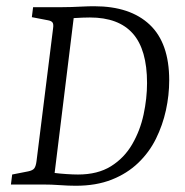

<svg xmlns="http://www.w3.org/2000/svg" viewBox="-20 -591 591 615"><path d="M223 4Q199 4 172 2Q145 0 117 0H15L19 -32L70 -42Q85 -45 90 -52Q95 -59 97 -75L150 -500Q152 -513 148.5 -518.5Q145 -524 134 -526L82 -536L86 -568H178Q192 -568 208.5 -568.5Q225 -569 244 -570Q263 -571 282 -571Q397 -571 459.5 -512Q522 -453 522 -334Q522 -286 511.5 -238Q501 -190 479.5 -146.5Q458 -103 422.5 -69Q387 -35 337.5 -15.5Q288 4 223 4ZM230 -32Q293 -32 335.5 -58.5Q378 -85 403.5 -129Q429 -173 440 -224.5Q451 -276 451 -325Q451 -432 405.5 -483.5Q360 -535 268 -535Q256 -535 244.5 -534.5Q233 -534 216 -533L155 -37Q170 -35 192 -33.5Q214 -32 230 -32Z"/></svg>

Font: Yrsa Light
Style: Italic
Weight: 300
Italic angle: -7.10001°
Designer: Anna Giedrys (Yrsa+Rasa design), David Brezina (Yrsa art-direction, Rasa art-direction, design)
Foundry: Rosetta Type Foundry
Version: Version 2.004